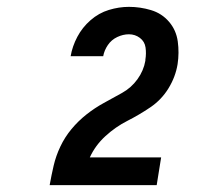

<svg xmlns="http://www.w3.org/2000/svg" viewBox="-20 -838 616 560"><path d="M125 -298H437L450 -379H242Q258 -414 287.5 -441Q317 -468 351.5 -485.5Q386 -503 418.5 -525Q451 -547 471.5 -580.5Q492 -614 498 -651Q503 -684 498.5 -717Q494 -750 473 -774.5Q452 -799 420.5 -808.5Q389 -818 356 -818Q327 -818 297.5 -809Q268 -800 244 -779Q220 -758 205.5 -730.5Q191 -703 186 -674H281Q284 -691 294.5 -706.5Q305 -722 322 -730Q339 -738 356 -738Q374 -738 388 -727.5Q402 -717 404.5 -699.5Q407 -682 404 -664V-661Q399 -632 381 -607Q363 -582 336 -567Q309 -552 282.5 -537.5Q256 -523 232 -504Q208 -485 188.5 -461.5Q169 -438 156 -410.5Q143 -383 136.5 -355Q130 -327 125 -299Z"/></svg>

Font: Iosevka Sparkle
Style: Bold Italic
Weight: 700
Italic angle: -9°
Designer: Belleve Invis
Foundry: Belleve Invis
Version: Version 4.5.0; ttfautohint (v1.8.3)